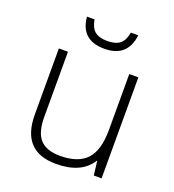

<svg xmlns="http://www.w3.org/2000/svg" viewBox="-126 -773 800 881"><g transform="rotate(20 274.0 -332.0)"><path d="M121.6 -493.2V-173.8Q121.6 -99.1 152.8 -65.4Q184.1 -31.7 250 -31.7Q337.9 -31.7 379.4 -76.2Q420.9 -120.6 420.9 -220.7V-493.2H465.3V0H427.2L418.9 -67.9H416.5Q368.2 9.3 245.1 9.3Q77.1 9.3 77.1 -170.9V-493.2ZM272.9 -563Q158.2 -563 148.4 -674.3H185.5Q191.9 -634.8 212.9 -617.9Q233.9 -601.1 273.9 -601.1Q314 -601.1 335 -617.9Q356 -634.8 362.8 -674.3H398.9Q385.7 -563 272.9 -563Z"/></g></svg>

Font: Bpm'online Open Sans Light
Style: Regular
Weight: 300
Foundry: Ascender Corporation
Version: Version 1.10